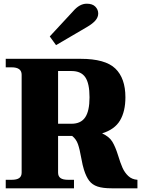

<svg xmlns="http://www.w3.org/2000/svg" viewBox="-20 -1018 788 1038"><path d="M283 -774 249 -821 375 -957Q410 -998 449 -998Q480 -998 495.5 -982Q511 -966 511 -945Q511 -925 496 -907.5Q481 -890 452 -873ZM723 -46V0H583Q536 0 507.5 -9.5Q479 -19 462.5 -40.5Q446 -62 434 -100Q427 -121 419 -165Q411 -211 401.5 -238.5Q392 -266 370 -283H294V-85Q294 -65 307 -55.5Q320 -46 348 -46H380V0H11V-46H43Q71 -46 84 -55.5Q97 -65 97 -85V-614Q97 -654 43 -654H11V-700H416Q549 -700 603.5 -647.5Q658 -595 658 -492Q658 -416 629 -367Q600 -318 532 -297Q571 -279 587.5 -251.5Q604 -224 618 -179Q631 -136 642.5 -110.5Q654 -85 673.5 -66.5Q693 -48 723 -46ZM294 -349H367Q417 -349 440.5 -383.5Q464 -418 464 -492Q464 -567 441 -600.5Q418 -634 367 -634H294Z"/></svg>

Font: Taviraj ExtraBold
Style: Regular
Weight: 800
Designer: Katatrad Team
Foundry: CadsonDemak
Version: Version 1.001